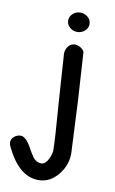

<svg xmlns="http://www.w3.org/2000/svg" viewBox="-108 -749 610 1015"><g transform="rotate(10 197.0 -241.5)"><path d="M239.3 -592.8Q215.8 -592.8 199 -608.2Q182.1 -623.5 182.1 -644.5Q182.1 -666 199 -681.4Q215.8 -696.8 239.3 -696.8Q262.7 -696.8 279.8 -681.4Q296.9 -666 296.9 -644.5Q296.9 -623.5 279.8 -608.2Q262.7 -592.8 239.3 -592.8ZM224.1 49.8Q224.6 -2.9 207.5 -219.7L190.9 -467.8Q190.9 -490.2 204.8 -507.8Q218.8 -525.4 240.2 -525.4Q256.8 -525.4 273.4 -514.2Q290 -502.9 291 -491.2L307.1 -231.9L320.3 44.9Q320.3 107.9 279.8 158.7Q235.8 213.9 172.9 213.9Q67.9 213.9 -2.9 64.9Q-8.8 52.7 -8.8 43.5Q-8.8 25.4 6.6 12.2Q22 -1 41.5 -1Q70.3 -1 101.6 57.6Q109.4 73.2 128.9 102.1Q147.9 124.5 172.9 124.5Q194.3 124.5 209.5 94.7Q221.2 72.3 224.1 49.8Z"/></g></svg>

Font: Bharatayuddha
Style: Regular
Weight: 400
Designer: R.S. Wihananto
Foundry: R.S. Wihananto
Version: Version 2.0.1